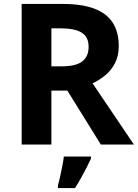

<svg xmlns="http://www.w3.org/2000/svg" viewBox="-20 -734 700 975"><path d="M298 -714Q395 -714 458 -690.5Q521 -667 552 -619.5Q583 -572 583 -500Q583 -451 564.5 -414.5Q546 -378 515.5 -352.5Q485 -327 450 -311L660 0H492L322 -274H241V0H90V-714ZM287 -590H241V-397H290Q365 -397 397.5 -422Q430 -447 430 -496Q430 -530 414.5 -550.5Q399 -571 367.5 -580.5Q336 -590 287 -590ZM442 71Q432 93 419.5 117.5Q407 142 392.5 168Q378 194 361 221H274V208Q280 188 285.5 162Q291 136 296.5 109Q302 82 304 61H442Z"/></svg>

Font: Noto Sans Kannada
Style: Regular
Weight: 400
Designer: Jelle Bosma - Monotype Design Team
Foundry: Monotype Imaging Inc.
Version: Version 2.003